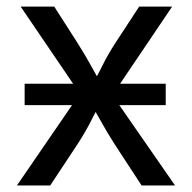

<svg xmlns="http://www.w3.org/2000/svg" viewBox="-20 -566 586 586"><path d="M55.2 -245.1V-310.5H485.8V-245.1ZM31.7 0 247.1 -314 246.6 -246.6 43 -545.9H145.5L213.4 -439.9Q239.7 -398.9 259 -363.3Q278.3 -327.6 298.8 -294.4H252.9Q273.9 -327.6 291.3 -363.3Q308.6 -398.9 335.4 -439.9L404.8 -545.9H505.4L300.8 -242.7V-307.6L514.2 0H412.1L332 -122.6Q306.2 -162.6 287.4 -197Q268.6 -231.4 248.5 -263.2H294.9Q274.9 -231.4 257.8 -197Q240.7 -162.6 214.4 -122.6L133.3 0Z"/></svg>

Font: Inter Variable LoSnoCo
Style: Regular
Weight: 400
Designer: Rasmus Andersson
Foundry: rsms
Version: Version 4.000;git-a52131595; featfreeze: case,dlig,ss01,ss02